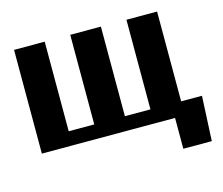

<svg xmlns="http://www.w3.org/2000/svg" viewBox="-98 -657 1096 944"><g transform="rotate(-15 450.0 -185.5)"><path d="M46 0H724V157H869L880 -71H774V-528H618V-72H488V-528H332V-72H202V-528H46Z"/></g></svg>

Font: Aerodynamic
Style: Bd
Weight: 500
Designer: Google
Version: Version 2.000980; 2014